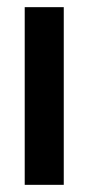

<svg xmlns="http://www.w3.org/2000/svg" viewBox="-20 -516 247 536"><path d="M49 -496H158V0H49Z"/></svg>

Font: Cabin Condensed SemiBold
Style: Regular
Weight: 600
Width: 3
Designer: Pablo Impallari
Foundry: Pablo Impallari. http://www.impallari.com Igino Marini. http://www.ikern.com
Version: Version 2.200